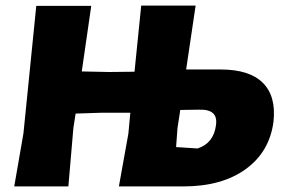

<svg xmlns="http://www.w3.org/2000/svg" viewBox="-20 -668 1010 688"><path d="M31 0 64 -190 110 -647H307L273 -412L371 -410L462 -411L486 -648H681L647 -419H771Q874 -419 922 -371Q970 -323 960 -232Q946 -124 860.5 -62Q775 0 637 0H406L440 -189L447 -264H342L251 -261L243 -210L225 0ZM616 -209 611 -141 688 -136Q746 -155 754 -220Q758 -249 743 -262.5Q728 -276 694 -275L626 -274Z"/></svg>

Font: Alegreya Sans Black
Style: Italic
Weight: 900
Italic angle: -7°
Designer: Juan Pablo del Peral
Foundry: Huerta Tipografica
Version: Version 2.007